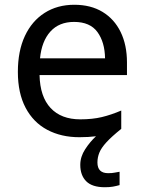

<svg xmlns="http://www.w3.org/2000/svg" viewBox="-20 -566 604 806"><path d="M389 116Q389 161 434 161Q451 161 462.5 158.5Q474 156 482 155V211Q468 215 454 217.5Q440 220 420 220Q367 220 342 195Q317 170 317 126Q317 92 337.5 60.5Q358 29 383 6Q352 10 313 10Q237 10 178.5 -21Q120 -52 87.5 -113.5Q55 -175 55 -264Q55 -352 84.5 -415Q114 -478 167.5 -512Q221 -546 292 -546Q361 -546 410.5 -516Q460 -486 486.5 -431.5Q513 -377 513 -304V-251H146Q148 -160 192.5 -112.5Q237 -65 317 -65Q368 -65 407.5 -74.5Q447 -84 489 -102V-25Q449 7 427 31Q405 55 397 75Q389 95 389 116ZM291 -474Q228 -474 191.5 -433.5Q155 -393 148 -321H421Q420 -389 389 -431.5Q358 -474 291 -474Z"/></svg>

Font: Noto Sans Lao
Style: Regular
Weight: 400
Designer: Monotype Design Team
Foundry: Monotype Imaging Inc.
Version: Version 2.003; ttfautohint (v1.8.4.7-5d5b)